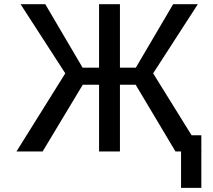

<svg xmlns="http://www.w3.org/2000/svg" viewBox="-20 -732 1029 928"><path d="M828.1 0 635.7 -322.4H559.7V0H458.8V-322.4H380L186.1 0H59.7L295.5 -377.5L79.5 -711.6H198.9L379.3 -404.8H458.8V-711.6H559.7V-404.8H636.4L816.8 -711.6H936.1L720.2 -377.5L954.5 0ZM953.1 -78.1V176.1H855.1V-78.1Z"/></svg>

Font: Inter UI
Style: Regular
Weight: 400
Designer: Rasmus Andersson
Foundry: rsms
Version: Version 2.2